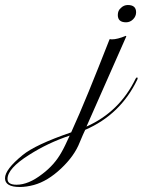

<svg xmlns="http://www.w3.org/2000/svg" viewBox="-286 -478 569 766"><path d="M217 -389Q184 -389 184 -418Q184 -436 196 -446Q208 -458 224 -458Q257 -458 257 -429Q257 -413 245 -401Q233 -389 217 -389ZM-207 268Q-266 268 -266 233Q-266 198 -196 141Q-145 99 -2 50Q30 -20 68 -113Q106 -206 151 -321L153 -322Q155 -321 161 -321Q182 -321 216 -335L218 -333L59 27Q191 -32 255 -164Q258 -169 260 -169Q265 -169 262 -161Q195 -21 54 40Q50 48 44.5 60.5Q39 73 32 90Q11 144 -42 194Q-96 245 -151 260Q-181 268 -207 268ZM-220 259Q-172 259 -117 216Q-69 180 -41 130Q-34 118 -26 101.5Q-18 85 -8 63Q-95 92 -170 140Q-256 194 -256 236Q-256 259 -220 259Z"/></svg>

Font: Imperial Script
Style: Regular
Weight: 400
Designer: Robert E. Leuschke
Foundry: Robert E. Leuschke
Version: Version 1.010; ttfautohint (v1.8.3)